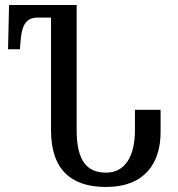

<svg xmlns="http://www.w3.org/2000/svg" viewBox="-20 -734 709 764"><path d="M402 10C556 10 619 -85 619 -208V-297H517V-216C517 -119 482 -47 402 -47C327 -47 285 -93 285 -216V-714H16L12 -538H59L63 -582C68 -630 82 -664 129 -664H183V-216C183 -54 268 10 402 10Z"/></svg>

Font: Noto Serif Georgian ExtraCondensed Semi
Style: Regular
Weight: 600
Width: 3
Designer: Monotype Design Team
Foundry: Monotype Imaging Inc.
Version: Version 1.901